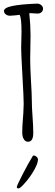

<svg xmlns="http://www.w3.org/2000/svg" viewBox="-20 -777 302 1062"><path d="M103 -43Q103 -76 107 -124L109 -150L111 -203Q111 -238 104 -359Q97 -480 97 -515Q97 -518 97.5 -526.5Q98 -535 98 -553Q99 -573 99 -602Q99 -675 89 -695Q83 -695 63 -692L35 -690Q22 -690 12 -697.5Q2 -705 2 -717Q2 -729 26 -738Q61 -750 145 -755Q179 -757 186 -757Q198 -757 208 -749Q218 -741 218 -729Q218 -717 209.5 -709.5Q201 -702 188 -702L170 -703Q162 -704 152 -704H142Q149 -636 149 -581L148 -517Q147 -488 147 -452Q147 -404 151 -337Q156 -254 156 -222Q156 -184 160 -132Q164 -79 164 -42Q164 7 135 7Q120 7 111.5 -7.5Q103 -22 103 -43ZM73 257Q73 250 105.5 186.5Q138 123 162 85Q163 83 167 83Q174 83 182 90Q190 97 190 105Q190 125 172 158Q154 191 129.5 221.5Q105 252 89 263Q85 265 83 265H81Q73 265 73 257Z"/></svg>

Font: Amatic SC
Style: Bold
Weight: 700
Designer: Multiple Designers
Foundry: Vernon Adams
Version: Version 2.505